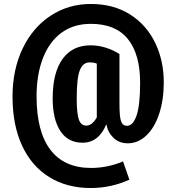

<svg xmlns="http://www.w3.org/2000/svg" viewBox="-20 -727 887 966"><path d="M581 -455V-206Q581 -140 589 -117Q597 -94 619 -94Q649 -94 667 -145.5Q685 -197 685 -311Q685 -454 623.5 -530.5Q562 -607 437 -607Q350 -607 289 -562Q228 -517 196 -434.5Q164 -352 164 -242Q164 -65 233.5 26.5Q303 118 438 118Q481 118 523 109Q565 100 599 85L631 177Q538 219 437 219Q316 219 227 163.5Q138 108 90.5 4.5Q43 -99 43 -241Q43 -376 93.5 -482Q144 -588 234 -647.5Q324 -707 437 -707Q551 -707 634 -654.5Q717 -602 760.5 -512Q804 -422 804 -313Q804 -225 781 -155Q758 -85 716.5 -45.5Q675 -6 623 -6Q579 -6 550.5 -34Q522 -62 515 -102Q477 -9 395 -9Q322 -9 283.5 -68Q245 -127 245 -232Q245 -361 294.5 -430Q344 -499 436 -499Q473 -499 511 -487.5Q549 -476 581 -455ZM467 -136V-407Q452 -413 431 -413Q397 -413 381.5 -373.5Q366 -334 366 -232Q366 -154 377 -124.5Q388 -95 414 -95Q443 -95 467 -136Z"/></svg>

Font: Fira Sans Extra Condensed SemiBold
Style: Regular
Weight: 600
Width: 1
Designer: Carrois Corporate & Edenspiekermann AG
Foundry: Carrois Corporate GbR & Edenspiekermann AG
Version: Version 4.203